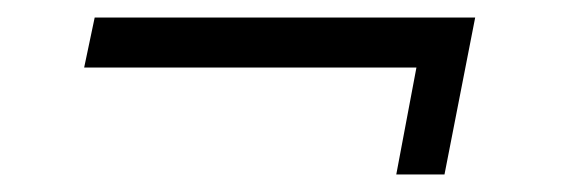

<svg xmlns="http://www.w3.org/2000/svg" viewBox="-20 -350 660 219"><path d="M522 -330 487 -151H432L455 -273H76L88 -330Z"/></svg>

Font: Piazzolla 24pt
Style: Italic
Weight: 400
Italic angle: -11.3°
Designer: Juan Pablo del Peral
Foundry: Huerta Tipografica
Version: Version 2.005